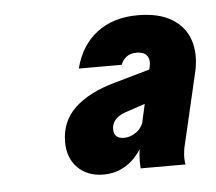

<svg xmlns="http://www.w3.org/2000/svg" viewBox="-35 -767 441 392"><g transform="rotate(-5 185.5 -571.0)"><path d="M239 -418Q238 -431 239 -444.5Q240 -458 244 -473H242L275 -621Q279 -636 273 -645Q267 -654 251 -654Q238 -654 230 -647.5Q222 -641 219 -632H131Q143 -679 176.5 -704.5Q210 -730 260 -730Q303 -730 329.5 -714Q356 -698 365.5 -670.5Q375 -643 368 -608L334 -462Q331 -452 330 -440Q329 -428 331 -418ZM163 -412Q130 -412 110 -432Q90 -452 90 -485Q90 -527 119 -554.5Q148 -582 202 -597L290 -622L275 -554L216 -534Q203 -529 196.5 -521Q190 -513 190 -503Q190 -483 211 -483Q224 -483 236.5 -492Q249 -501 253 -519L249 -471Q232 -440 210.5 -426Q189 -412 163 -412Z"/></g></svg>

Font: Instrument Sans SemiCondensed
Style: Bold Italic
Weight: 700
Width: 4
Italic angle: -13°
Designer: Rodrigo Fuenzalida
Foundry: fragTYPE
Version: Version 1.000;gftools[0.9.28]